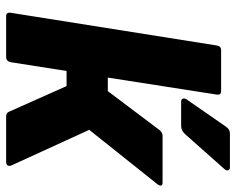

<svg xmlns="http://www.w3.org/2000/svg" viewBox="-90 -660 751 610"><g transform="rotate(90 285.0 -355.5)"><path d="M560 -497Q569 -497 570 -492.5Q571 -488 566 -481L393 -264L506 -17Q509 -10 506 -5Q503 0 495 0H351Q340 0 336 -8L254 -192H206L178 -14Q175 0 161 0H32Q19 0 21 -14L125 -669Q127 -683 140 -683H270Q283 -683 281 -669L227 -323H270L395 -489Q403 -497 412 -497ZM303 -556Q296 -556 294 -561Q292 -566 296 -573L382 -697Q391 -711 404 -711H512Q520 -711 521.5 -705.5Q523 -700 518 -694L408 -570Q396 -556 381 -556Z"/></g></svg>

Font: Sofia Sans Black
Style: Italic
Weight: 900
Italic angle: -9°
Version: Version 4.100-B